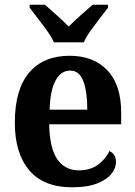

<svg xmlns="http://www.w3.org/2000/svg" viewBox="-20 -786 574 816"><path d="M286 10Q166 10 104.5 -62Q43 -134 43 -265Q43 -406 104 -477.5Q165 -549 276 -549Q377 -549 436 -487.5Q495 -426 495 -307V-258H189Q191 -156 223.5 -109Q256 -62 316 -62Q364 -62 396.5 -86Q429 -110 445 -144Q473 -131 473 -98Q473 -71 453 -46.5Q433 -22 392 -6Q351 10 286 10ZM351 -320Q351 -397 334 -441.5Q317 -486 278 -486Q239 -486 216 -443.5Q193 -401 191 -320ZM209 -606Q199 -629 180 -655.5Q161 -682 140.5 -708Q120 -734 106 -753V-766H171Q191 -748 221 -721.5Q251 -695 272 -673Q293 -695 323.5 -721.5Q354 -748 374 -766H439V-753Q424 -734 404 -708Q384 -682 365 -655.5Q346 -629 336 -606Z"/></svg>

Font: Noto Serif Thai SemiCondensed
Style: Bold
Weight: 700
Width: 4
Designer: Monotype Design Team
Foundry: Monotype Imaging Inc.
Version: Version 2.002; ttfautohint (v1.8.4.7-5d5b)